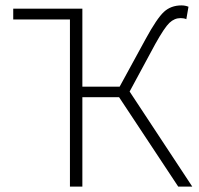

<svg xmlns="http://www.w3.org/2000/svg" viewBox="-20 -691 737 711"><path d="M239 0V-619H29V-659H285V-370H423L519 -546Q561 -623 587 -647Q613 -671 652 -671Q666 -671 678 -666L670 -620Q661 -624 649 -624Q626 -624 607.5 -606.5Q589 -589 555 -528L460 -352L692 0H640L421 -331H285V0Z"/></svg>

Font: Toshiba Sans Light
Style: Regular
Weight: 300
Designer: Paul D. Hunt
Foundry: Toshiba Corporation
Version: Version 2.020;PS 2.0;hotconv 1.0.86;makeotf.lib2.5.63406